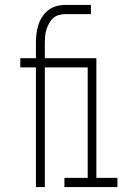

<svg xmlns="http://www.w3.org/2000/svg" viewBox="-20 -755 540 775"><path d="M125 0V-483H62V-520H125V-580Q125 -599 127 -617Q129 -635 134.5 -653Q140 -671 150 -686.5Q160 -702 174.5 -713.5Q189 -725 207 -730Q225 -735 243 -735H347V-698H243Q230 -698 216.5 -694Q203 -690 193.5 -681Q184 -672 177.5 -659.5Q171 -647 167 -634Q163 -621 162 -607.5Q161 -594 161 -580V-520H369V-37H454V0H240V-37H334V-483H161V0Z"/></svg>

Font: Iosevka SS18 Extralight
Style: Regular
Weight: 200
Monospace: yes
Designer: Belleve Invis
Foundry: Belleve Invis
Version: Version 25.1.1; ttfautohint (v1.8.4)